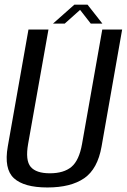

<svg xmlns="http://www.w3.org/2000/svg" viewBox="-20 -802 546 826"><path d="M184 4.5Q83.5 4.5 40 -35.2Q-3.5 -75 13.5 -172L102.5 -675H188.5L101 -183Q88.5 -112 112 -84.2Q135.5 -56.5 194.5 -56.5Q254.5 -56.5 287.5 -84.2Q320.5 -112 333 -183L420 -675H505.5L417 -172Q400 -75 342.2 -35.2Q284.5 4.5 184 4.5ZM208 -700.5 300 -782H356.5L420.5 -700.5H370.5L324.5 -759.5L258.5 -700.5Z"/></svg>

Font: Anybody
Style: Italic
Weight: 400
Italic angle: -10°
Designer: Tyler Finck
Foundry: Etcetera Type Company
Version: Version 1.010; ttfautohint (v1.8.3) -l 8 -r 50 -G 200 -x 14 